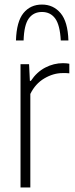

<svg xmlns="http://www.w3.org/2000/svg" viewBox="-20 -822 329 842"><path d="M70 0V-540.5H107.5L111 -467.5H115.5Q141 -506 178.2 -525.5Q215.5 -545 256.5 -545Q265.5 -545 272.5 -544.2Q279.5 -543.5 284 -542.5V-500.5Q276.5 -501.5 270.2 -501.5Q264 -501.5 254.5 -501.5Q214 -501.5 174.5 -478.2Q135 -455 113 -410V0ZM50 -644.5Q52.5 -727.5 83 -764.8Q113.5 -802 164 -802Q214 -802 245.8 -764.2Q277.5 -726.5 280 -644.5H246.5Q243 -712.5 222 -741Q201 -769.5 164 -769.5Q127 -769.5 106.2 -741Q85.5 -712.5 83.5 -644.5Z"/></svg>

Font: Encode Sans Condensed ExtraLight
Style: Regular
Weight: 200
Width: 3
Designer: Multiple Designers
Foundry: Impallari Type
Version: Version 3.000; ttfautohint (v1.8.3) -l 8 -r 50 -G 200 -x 14 